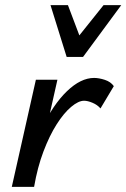

<svg xmlns="http://www.w3.org/2000/svg" viewBox="-20 -729 493 749"><path d="M68 0Q96 -131 141.5 -226Q187 -321 241 -373Q295 -425 347 -425Q366 -425 389 -417.5Q412 -410 424 -393L372 -306Q360 -320 341 -328Q322 -336 308 -336Q286 -336 257.5 -312Q229 -288 201 -244Q173 -200 149.5 -138Q126 -76 113 0ZM26 0 120 -418H204L110 0ZM240 -507 268 -564 384 -709H453L304 -507ZM240 -507 177 -709H245L299 -566L304 -507Z"/></svg>

Font: Ysabeau Office SemiBold
Style: Italic
Weight: 600
Italic angle: -12°
Designer: Christian Thalmann (Catharsis Fonts)
Version: Version 2.001;gftools[0.9.30]; featfreeze: tnum,lnum,ss02